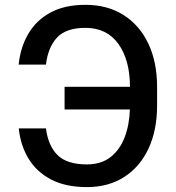

<svg xmlns="http://www.w3.org/2000/svg" viewBox="-20 -757 720 787"><path d="M56.8 -230.8H168.3Q177.6 -159.1 216.1 -121.1Q254.6 -83.1 336.3 -83.1Q394.2 -83.1 432.4 -112.6Q470.5 -142 490.4 -193Q510.3 -244 512.4 -308.2H244.7V-401.3H512.8Q512.4 -511.4 465.2 -577.1Q418 -642.8 330.3 -642.8Q250.7 -642.8 213.8 -603Q176.8 -563.2 168.3 -492.2H56.5Q63.6 -562.5 95.7 -617.9Q127.8 -673.3 186.3 -705.3Q244.7 -737.2 330.3 -737.2Q420.5 -737.2 486.3 -695.5Q552.2 -653.8 588.1 -578.1Q623.9 -502.5 623.9 -400.6V-324.9Q623.9 -223 588.6 -147.7Q553.3 -72.4 488.6 -31.2Q424 9.9 336.3 9.9Q248.6 9.9 188.9 -21.5Q129.3 -52.9 96.6 -107.4Q63.9 -161.9 56.8 -230.8Z"/></svg>

Font: Inter UI Medium
Style: Regular
Weight: 500
Designer: Rasmus Andersson
Foundry: rsms
Version: 3.2;8d6f07862